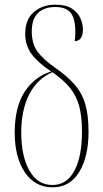

<svg xmlns="http://www.w3.org/2000/svg" viewBox="-20 -792 442 822"><path d="M205 10Q130 10 86.5 -54Q43 -118 43 -224Q43 -334 85.5 -399Q128 -464 199 -486Q142 -524 115 -561Q88 -598 88 -647Q88 -709 125 -740.5Q162 -772 217 -772Q262 -772 287.5 -755.5Q313 -739 324 -714.5Q335 -690 335 -667Q335 -616 300 -616Q308 -687 290.5 -724.5Q273 -762 217 -762Q169 -762 142.5 -736Q116 -710 116 -658Q116 -604 141 -570.5Q166 -537 212 -505Q267 -467 299 -430.5Q331 -394 345 -346.5Q359 -299 359 -227Q359 -121 319 -55.5Q279 10 205 10ZM204 0Q266 0 298.5 -61Q331 -122 331 -228Q331 -293 319 -337.5Q307 -382 279.5 -416Q252 -450 204 -483Q139 -454 105 -387.5Q71 -321 71 -225Q71 -123 106 -61.5Q141 0 204 0Z"/></svg>

Font: Noto Serif Display ExtraCondensed Thin
Style: Regular
Weight: 100
Width: 2
Designer: Monotype Design Team
Foundry: Monotype Imaging Inc.
Version: Version 2.009